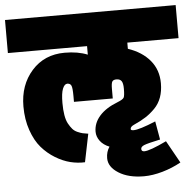

<svg xmlns="http://www.w3.org/2000/svg" viewBox="-95 -698 847 833"><g transform="rotate(-5 328.5 -281.0)"><path d="M-43 -645H700.2V-501H477.1V-474.1Q538.1 -453.6 572.5 -412.4Q606.9 -371.1 606.9 -313Q606.9 -278.8 597.2 -251.7Q587.4 -224.6 567.9 -204.6Q548.3 -184.6 526.6 -170.7Q504.9 -156.7 474.1 -143.1Q459 -136.2 459 -126Q459 -120.1 471.2 -120.1Q496.1 -120.1 567.9 -149.9L582 -69.8Q526.9 -58.1 512 -52Q497.1 -45.9 497.1 -36.1Q497.1 -24.9 509.8 -24.9Q533.2 -24.9 606.9 -60.1L661.1 37.1Q623.5 58.1 580.1 70.6Q536.6 83 499 83Q432.1 83 389.2 56.2Q346.2 29.3 346.2 -8.8Q346.2 -37.1 360.8 -58.1Q334.5 -68.4 320.3 -87.4Q306.2 -106.4 306.2 -127.9Q306.2 -165.5 333.3 -196.3Q360.4 -227.1 412.1 -247.1Q435.5 -256.3 440.2 -264.2Q444.8 -272 444.8 -303.2Q444.8 -327.1 438 -336.7Q431.2 -346.2 416 -346.2Q402.8 -346.2 397.9 -338.9Q393.1 -331.5 393.1 -307.1V-265.1H224.1V-290Q224.1 -325.7 219.5 -335.9Q214.8 -346.2 202.1 -346.2Q189.9 -346.2 181.9 -326.7Q173.8 -307.1 173.8 -264.2Q173.8 -234.4 177.7 -211.4Q181.6 -188.5 189.7 -173.8Q197.8 -159.2 206.3 -149.4Q214.8 -139.6 227.8 -134Q240.7 -128.4 250.2 -126.2Q259.8 -124 273.9 -122.1L249 0Q218.3 1.5 186 -6.3Q153.8 -14.2 120.8 -34.2Q87.9 -54.2 62.3 -83.7Q36.6 -113.3 20.3 -160.2Q3.9 -207 3.9 -264.2Q3.9 -357.4 58.8 -419.2Q113.8 -481 202.1 -481Q260.3 -481 301.8 -463.9V-501H-43Z"/></g></svg>

Font: LT Superior Black
Style: Regular
Weight: 900
Designer: Daniel Lyons
Foundry: LyonsType
Version: Version 2.005